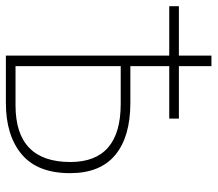

<svg xmlns="http://www.w3.org/2000/svg" viewBox="-62 -660 722 637"><g transform="rotate(90 298.5 -341.0)"><path d="M321 -413Q433 -413 493.5 -363Q554 -313 554 -213Q554 -105 491.5 -52.5Q429 0 321 0H164V-542H0V-574H164V-682H199V-574H373V-542H199V-413ZM329 -32Q517 -32 517 -214Q517 -381 324 -381H199V-32Z"/></g></svg>

Font: Fira Sans UltraLight
Style: Regular
Weight: 200
Designer: Carrois Corporate & Edenspiekermann AG
Foundry: Carrois Corporate GbR & Edenspiekermann AG
Version: Version 4.106;PS 004.106;hotconv 1.0.70;makeotf.lib2.5.58329